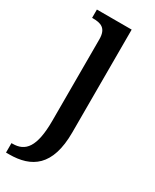

<svg xmlns="http://www.w3.org/2000/svg" viewBox="-212 -588 709 880"><g transform="rotate(30 142.5 -148.0)"><path d="M-11 240H5C123 240 206 187 206 8V-536H22V-492H27C67 -492 100 -483 100 -424V7C100 147 62 190 -5 190H-11Z"/></g></svg>

Font: Noto Serif Devanagari SemiCondensed Medium
Style: Regular
Weight: 500
Width: 4
Designer: Universal Thirst, Indian Type Foundry and the Monotype Design Team
Foundry: Monotype Imaging Inc.
Version: Version 2.004